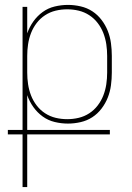

<svg xmlns="http://www.w3.org/2000/svg" viewBox="-20 -548 540 783"><path d="M72 215V0H12V-18H72V-520H91V-412Q100 -438 116 -460.5Q132 -483 154 -499Q176 -515 203 -521.5Q230 -528 257 -528Q283 -528 309 -522Q335 -516 356.5 -502Q378 -488 394 -467Q410 -446 419.5 -422Q429 -398 432.5 -372Q436 -346 436 -320V-252Q436 -226 432.5 -200Q429 -174 419.5 -150Q410 -126 394 -105Q378 -84 356.5 -70Q335 -56 309 -50Q283 -44 257 -44Q230 -44 203 -50.5Q176 -57 154 -73Q132 -89 116 -111.5Q100 -134 91 -160V-18H428V0H91V215ZM254 -62Q278 -62 301 -67.5Q324 -73 344 -86Q364 -99 378.5 -118Q393 -137 401.5 -159Q410 -181 413.5 -204.5Q417 -228 417 -252V-320Q417 -344 413.5 -367.5Q410 -391 401.5 -413Q393 -435 378.5 -454Q364 -473 344 -486Q324 -499 301 -504.5Q278 -510 254 -510Q230 -510 207 -504.5Q184 -499 164 -486Q144 -473 129.5 -454Q115 -435 106.5 -413Q98 -391 94.5 -367.5Q91 -344 91 -320V-252Q91 -228 94.5 -204.5Q98 -181 106.5 -159Q115 -137 129.5 -118Q144 -99 164 -86Q184 -73 207 -67.5Q230 -62 254 -62Z"/></svg>

Font: Iosevka Thin
Style: Regular
Weight: 100
Monospace: yes
Designer: Belleve Invis
Foundry: Belleve Invis
Version: Version 32.5.0; ttfautohint (v1.8.4)